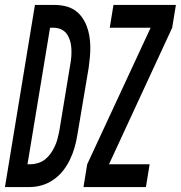

<svg xmlns="http://www.w3.org/2000/svg" viewBox="-61 -755 730 775"><path d="M-41 0 80 -735H160Q182 -735 203 -730Q224 -725 240.5 -714Q257 -703 269 -686.5Q281 -670 288.5 -651Q296 -632 299.5 -611Q303 -590 303.5 -569Q304 -548 302 -526Q300 -504 297 -482L251 -209Q247 -184 240 -159.5Q233 -135 221.5 -111Q210 -87 193.5 -66Q177 -45 154.5 -29.5Q132 -14 107.5 -7Q83 0 58 0ZM50 -92H62Q77 -92 93 -97Q109 -102 121.5 -112Q134 -122 143.5 -135.5Q153 -149 160 -164Q167 -179 171 -194Q175 -209 178 -224L223 -497Q226 -513 227 -529Q228 -545 227 -561Q226 -577 221.5 -591.5Q217 -606 208.5 -618Q200 -630 186 -636.5Q172 -643 156 -643H141ZM528 0H276L291 -92L547 -643H382L397 -735H649L634 -643L379 -92H543Z"/></svg>

Font: Iosevka Semibold Extended
Style: Italic
Weight: 600
Width: 7
Italic angle: -9°
Monospace: yes
Designer: Belleve Invis
Foundry: Belleve Invis
Version: Version 32.5.0; ttfautohint (v1.8.4)